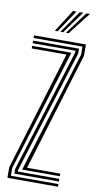

<svg xmlns="http://www.w3.org/2000/svg" viewBox="-105 -1015 545 1060"><g transform="rotate(10 167.5 -485.0)"><path d="M90.1 -58.7 300.3 -739.7V-785.3H26V-800H317.1V-736.9L115.2 -73.4H301.2V-58.7ZM17.8 0V-60.4L220.9 -726.6H26V-741.3H245.7L34.7 -58.2V-14.6H301.2V0ZM51.6 -29.3V-55.9L266.4 -746.7V-756H26V-770.7H283.4V-742.6L68.4 -53V-44H301.2V-29.3ZM134.9 -845 214.9 -970.2H234.2L150.7 -845ZM196.5 -845 290.4 -970.2H309.7L212.3 -845ZM165.8 -845 252.7 -970.2H271.9L181.4 -845Z"/></g></svg>

Font: Big Shoulders Inline Text SC Thin
Style: Regular
Weight: 100
Designer: Patric King
Foundry: XO Type Co
Version: Version 2.002